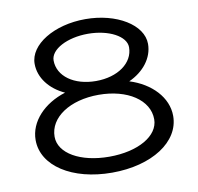

<svg xmlns="http://www.w3.org/2000/svg" viewBox="-79 -788 903 877"><g transform="rotate(-10 372.0 -350.0)"><path d="M520.9 -391.3C589.2 -422.2 635 -479.5 635 -545C635 -633.9 517.2 -706 372 -706C226.8 -706 109 -633.9 109 -545C109 -479.5 154.8 -422.2 223.1 -391.3C123.2 -360.2 53 -286.7 53 -201C53 -80.9 187 6 372 6C557 6 691 -80.9 691 -201C691 -286.7 620.8 -360.2 520.9 -391.3ZM372 -355C506 -355 603 -290.3 603 -201C603 -123.9 506 -68 372 -68C238 -68 141 -123.9 141 -201C141 -290.3 238 -355 372 -355ZM372 -419C270.5 -419 197 -471.9 197 -545C197 -596.3 275.4 -638 372 -638C468.6 -638 547 -596.3 547 -545C547 -471.9 473.5 -419 372 -419Z"/></g></svg>

Font: Resamitz
Style: Bold
Weight: 700
Designer: gluk
Foundry: gluk
Version: Version 0.047